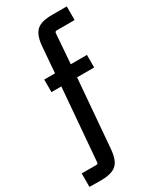

<svg xmlns="http://www.w3.org/2000/svg" viewBox="-266 -931 1030 1246"><g transform="rotate(-30 248.5 -307.5)"><path d="M11 236V135H121Q134 135 134 122L179 -420H105V-514H186L201 -703Q207 -786 242 -819.5Q277 -853 363 -852H469V-750H335Q322 -750 321 -737L304 -514H425V-420H297L255 88Q251 143 235 176Q219 209 185 223Q151 237 94 237Z"/></g></svg>

Font: Kdam Thmor Pro
Style: Regular
Weight: 400
Designer: Sovichet Tep, Longdey Hak
Foundry: Anagata Design
Version: Version 1.003; ttfautohint (v1.8.4.7-5d5b)